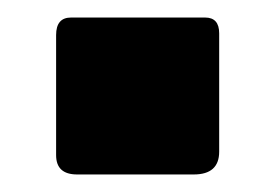

<svg xmlns="http://www.w3.org/2000/svg" viewBox="-20 -483 319 219"><path d="M230 -310Q230 -284 201 -284H68Q44 -284 44 -306V-443Q44 -463 61 -463H214Q230 -463 230 -445Z"/></svg>

Font: Libre Franklin Black
Style: Regular
Weight: 900
Designer: Pablo Impallari, Rodrigo Fuenzalida, Nhung Nguyen
Foundry: Impallari Type
Version: Version 3.000